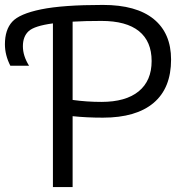

<svg xmlns="http://www.w3.org/2000/svg" viewBox="-129 -760 750 780"><path d="M86 -665Q11 -655 -12.5 -633.5Q-36 -612 -36 -572Q-36 -533 -11 -493H-87Q-109 -536 -109 -580Q-109 -639 -79.5 -671.5Q-50 -704 38 -722Q126 -740 289 -740Q425 -740 495.5 -682.5Q566 -625 566 -518Q566 -402 495 -342Q424 -282 289 -282Q223 -282 166 -288V0H86ZM166 -672V-354Q224 -346 283 -346Q382 -346 434.5 -389Q487 -432 487 -512Q487 -592 435.5 -633.5Q384 -675 283 -675Q216 -675 166 -672Z"/></svg>

Font: Mplus 1p
Style: Regular
Weight: 400
Version: Version 1.061